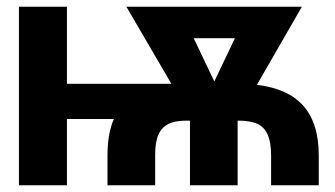

<svg xmlns="http://www.w3.org/2000/svg" viewBox="-20 -548 992 568"><path d="M36 0H178V-196H317C304 -167 298 -131 298 -88V0H439V-88C439 -159 461 -191 531 -191H542V0H683V-191H689C704 -191 717 -189 729 -186C769 -176 782 -139 782 -88V0H923V-88C923 -220 858 -283 740 -297L873 -528H354L487 -300H178V-528H36ZM553 -435H675L614 -307Z"/></svg>

Font: Asimov Pro
Style: Bd
Weight: 700
Designer: Google
Version: Version 2.000980; 2014